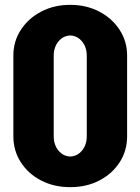

<svg xmlns="http://www.w3.org/2000/svg" viewBox="-20 -755 578 790"><path d="M503 -194Q503 -135 472.5 -87.5Q442 -40 389 -12.5Q336 15 270 15H269H268Q202 15 149 -12.5Q96 -40 65.5 -87.5Q35 -135 35 -194V-527Q35 -585 66 -632.5Q97 -680 150 -707.5Q203 -735 268 -735H269H270Q335 -735 388 -707.5Q441 -680 472 -632.5Q503 -585 503 -527ZM337 -525Q337 -561 317.5 -584.5Q298 -608 269 -609Q240 -608 220.5 -584.5Q201 -561 201 -525V-195Q201 -159 220.5 -135.5Q240 -112 269 -111Q298 -112 317.5 -135.5Q337 -159 337 -195Z"/></svg>

Font: Akshar
Style: Bold
Weight: 700
Designer: Tall Chai
Foundry: Tall Chai
Version: Version 1.000